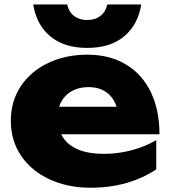

<svg xmlns="http://www.w3.org/2000/svg" viewBox="-20 -837 776 873"><path d="M29.2 -287.9Q29.2 -376.2 74.3 -444.5Q119.4 -512.8 198.9 -550.6Q278.4 -588.4 377.6 -588.4Q478.4 -588.4 552.5 -544Q626.5 -499.5 665.8 -418.1Q705.1 -336.8 705.1 -226.6H200.1V-351.6H586.2L519.3 -308.1Q515 -350.5 497.6 -380.1Q480.3 -409.7 451.4 -425.3Q422.4 -441 383 -441Q339.7 -441 307.7 -423.5Q275.8 -406 258.8 -375.1Q241.8 -344.1 241.8 -304.3Q241.8 -251.1 265.6 -213.5Q289.3 -176 336.5 -156.7Q383.6 -137.4 452.4 -137.4Q515.8 -137.4 577.8 -153.7Q639.7 -169.9 690.4 -199.8V-66.8Q629.6 -26.2 554.3 -4.8Q479 16.6 391.6 16.6Q288.1 16.6 205.4 -21.6Q122.7 -59.7 76 -128.8Q29.2 -197.9 29.2 -287.9ZM376.5 -746Q412.4 -746 436.3 -764.5Q460.3 -782.9 468 -816.8H622.3Q607.4 -723.4 543.9 -671.3Q480.5 -619.1 376.5 -619.1Q272.6 -619.1 209.3 -671.3Q146.1 -723.4 130.8 -816.8H285.4Q292.8 -782.9 316.7 -764.5Q340.7 -746 376.5 -746Z"/></svg>

Font: Unbounded Variable
Style: Regular
Weight: 400
Designer: Luke Prowse, Jean-Baptiste Morizot, Fátima Lázaro, Florian Runge
Foundry: NaN
Version: Version 1.600;FEAKit 1.0